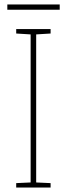

<svg xmlns="http://www.w3.org/2000/svg" viewBox="-20 -845 300 865"><path d="M208 0H53V-20L118 -23V-690L53 -694V-714H208V-694L143 -690V-23L208 -20ZM249 -825V-801H13V-825Z"/></svg>

Font: Noto Sans Telugu SemiCondensed Thin
Style: Regular
Weight: 100
Width: 4
Designer: Jelle Bosma - Monotype Design Team
Foundry: Monotype Imaging Inc.
Version: Version 2.005; ttfautohint (v1.8.4.7-5d5b)